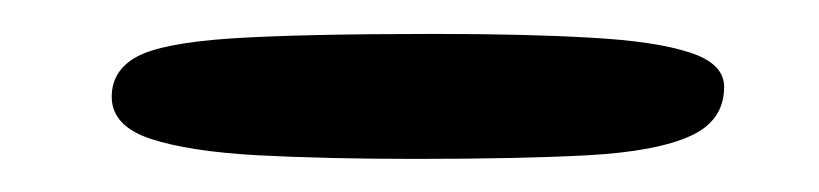

<svg xmlns="http://www.w3.org/2000/svg" viewBox="-20 -572 495 116"><path d="M231 -476Q177 -476 135.5 -478.2Q94 -480.5 70.8 -488.2Q47.5 -496 47.5 -513.5Q47.5 -529.5 62.8 -537.8Q78 -546 120 -548.8Q162 -551.5 243 -551.5Q298.5 -551.5 337.5 -549.2Q376.5 -547 397 -540.2Q417.5 -533.5 417.5 -519.5Q417.5 -499 397 -489.8Q376.5 -480.5 335.2 -478.2Q294 -476 231 -476Z"/></svg>

Font: Gluten Thin Medium
Style: Regular
Weight: 500
Version: Version 1.300